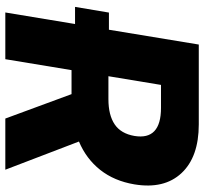

<svg xmlns="http://www.w3.org/2000/svg" viewBox="-43 -725 768 722"><g transform="rotate(90 341.0 -364.0)"><path d="M26.9 0 70.3 -262.2H5.9L27.3 -389.6H91.8L147.5 -727.5H447.8Q570.3 -727.5 631.1 -662.4Q691.9 -597.2 673.3 -485.4Q660.6 -409.7 618.9 -356.9Q577.1 -304.2 512.2 -276.9L618.2 0H425.8L334 -249H243.7L202.6 0ZM266.6 -387.7H353Q412.6 -387.7 447.5 -411.1Q482.4 -434.6 491.2 -485.4Q507.8 -585.4 385.7 -585.4H299.3Z"/></g></svg>

Font: Inter Extra Bold
Style: Italic
Weight: 800
Italic angle: -9.39999°
Designer: Rasmus Andersson
Foundry: rsms
Version: Version 4.000;git-3c8e0fc